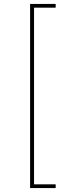

<svg xmlns="http://www.w3.org/2000/svg" viewBox="-20 -762 328 976"><path d="M133 194V-742H263V-723H153V175H263V194Z"/></svg>

Font: Montserrat Thin
Style: Regular
Weight: 100
Designer: Julieta Ulanovsky
Foundry: Julieta Ulanovsky
Version: Version 9.000